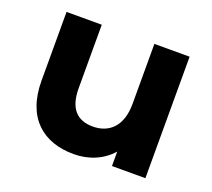

<svg xmlns="http://www.w3.org/2000/svg" viewBox="-98 -665 884 799"><g transform="rotate(20 343.5 -265.0)"><path d="M458 -538V-272C458 -173 406 -127 334 -127C265 -127 225 -167 225 -257V-538H69V-234C69 -68 164 8 299 8C365 8 425 -17 466 -64V0H614V-538Z"/></g></svg>

Font: AWKNG-Font
Style: Bold
Weight: 700
Designer: Awakening Church
Foundry: Awakening Church
Version: Version 1.700;PS 001.700;hotconv 1.0.88;makeotf.lib2.5.64775